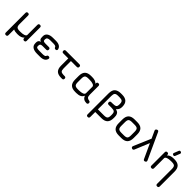

<svg xmlns="http://www.w3.org/2000/svg" viewBox="388 -2423 4315 4315"><g transform="rotate(45 2545.0 -266.0)"><path d="M104 158V-465Q104 -507 146 -507Q188 -507 188 -465V-196Q188 -131 211.5 -107.5Q235 -84 300 -84H328Q391 -84 434.5 -98.5Q478 -113 484 -141V-465Q484 -507 526 -507Q568 -507 568 -465V-42Q568 0 526 0Q484 0 484 -42V-59Q431 0 328 0H300Q231 0 188 -22V158Q188 200 146 200Q104 200 104 158Z M743 -132 742 -164Q741 -199 759 -222.5Q777 -246 810 -250Q773 -265 762 -285Q751 -305 751 -351V-377Q751 -437 801.5 -472.5Q852 -508 948 -507H1030Q1178 -507 1202 -405Q1206 -384 1194.5 -372.5Q1183 -361 1161 -361Q1143 -361 1133.5 -370Q1124 -379 1116 -399Q1102 -424 1030 -424H931Q835 -424 835 -361V-338Q835 -313 854 -304Q873 -295 911 -295H1018Q1060 -295 1060 -253Q1060 -211 1018 -211H903Q863 -211 846 -198.5Q829 -186 829 -153V-132Q829 -101 855.5 -92Q882 -83 938 -83H1030Q1102 -83 1116 -108Q1124 -129 1133.5 -137.5Q1143 -146 1162 -146Q1184 -146 1195 -134Q1206 -122 1202 -102Q1178 0 1030 0H938Q845 0 795 -34Q745 -68 743 -132Z M1349 -423Q1307 -423 1307 -465Q1307 -507 1349 -507H1777Q1819 -507 1819 -465Q1819 -423 1777 -423H1592V-192Q1592 -130 1614 -107.5Q1636 -85 1696 -84H1731Q1773 -84 1773 -42Q1773 0 1731 0H1696Q1599 -1 1553.5 -48Q1508 -95 1508 -192V-423Z M1952 -196V-311Q1952 -411 2000 -459Q2048 -507 2148 -507H2186Q2294 -507 2342 -451V-465Q2342 -507 2384 -507Q2426 -507 2426 -465V-192Q2426 -133 2446.5 -110.5Q2467 -88 2505 -84Q2547 -79 2547 -42Q2547 0 2505 0Q2400 0 2364 -94Q2328 0 2186 0H2148Q2048 0 2000 -48Q1952 -96 1952 -196ZM2036 -196Q2036 -131 2059.5 -107.5Q2083 -84 2148 -84H2186Q2256 -84 2299 -101.5Q2342 -119 2342 -154V-353Q2342 -388 2299 -405.5Q2256 -423 2186 -423H2148Q2083 -423 2059.5 -399.5Q2036 -376 2036 -311Z M2704 158V-505Q2704 -617 2756.5 -660.5Q2809 -704 2902 -704H2940Q3136 -704 3136 -518V-502Q3136 -465 3119.5 -430.5Q3103 -396 3072 -377Q3111 -362 3130 -350Q3149 -338 3163.5 -308Q3178 -278 3178 -227V-196Q3178 -96 3130 -48Q3082 0 2982 0H2788V158Q2788 200 2746 200Q2704 200 2704 158ZM2788 -84H2982Q3047 -84 3070.5 -107.5Q3094 -131 3094 -196V-219Q3094 -283 3071 -304.5Q3048 -326 2982 -326H2889Q2847 -326 2847 -368Q2847 -410 2889 -410H2922Q2995 -410 3023.5 -426Q3052 -442 3052 -502V-518Q3052 -576 3028 -598Q3004 -620 2940 -620H2894Q2832 -620 2810 -595.5Q2788 -571 2788 -507Z M3534 0Q3434 0 3386 -48Q3338 -96 3338 -195V-311Q3338 -411 3386 -459Q3434 -507 3534 -507H3616Q3716 -507 3764 -459Q3812 -411 3812 -311V-196Q3812 -96 3764 -48Q3716 0 3616 0ZM3422 -195Q3422 -130 3445.5 -107Q3469 -84 3534 -84H3616Q3681 -84 3704.5 -107.5Q3728 -131 3728 -196V-311Q3728 -376 3704.5 -399.5Q3681 -423 3616 -423H3534Q3469 -423 3445.5 -400Q3422 -377 3422 -311Z M4027 -645Q4011 -680 4050 -700Q4088 -719 4105 -678L4389 -60Q4405 -20 4366 -5Q4328 12 4311 -27L4151 -375L4007 -25Q3988 12 3951 -5Q3915 -22 3932 -61L4107 -471Z M4709 -555Q4676 -568 4690 -602L4732 -708Q4745 -741 4779 -728Q4814 -715 4799 -680L4757 -574Q4744 -541 4709 -555ZM4616 -42Q4616 0 4574 0Q4532 0 4532 -42V-465Q4532 -507 4574 -507Q4616 -507 4616 -465V-448Q4669 -507 4772 -507H4800Q4900 -507 4948 -459Q4996 -411 4996 -311V158Q4996 200 4954 200Q4912 200 4912 158V-311Q4912 -376 4888.5 -399.5Q4865 -423 4800 -423H4772Q4709 -423 4665.5 -408.5Q4622 -394 4616 -366Z"/></g></svg>

Font: Jura
Style: Bold
Weight: 700
Designer: Daniel Johnson, Alexei Vanyashin
Foundry: Daniel Johnson
Version: Version 5.103